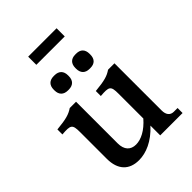

<svg xmlns="http://www.w3.org/2000/svg" viewBox="-259 -1028 1166 1166"><g transform="rotate(-45 324.0 -444.5)"><path d="M214 -148V-506H160C127 -484 98 -475 15 -467V-424C91 -430 101 -425 101 -358V-129C101 -34 150 16 234 16C295 16 366 -13 431 -84V0H623V-43H591C561 -43 544 -64 544 -101V-506H489C457 -484 428 -475 345 -467V-424C421 -430 431 -425 431 -358V-145C383 -90 332 -64 288 -64C242 -64 214 -93 214 -148ZM170 -647C170 -610 191 -589 228 -589H235C272 -589 293 -610 293 -647V-654C293 -691 272 -712 235 -712H228C191 -712 170 -691 170 -654ZM202 -835H446V-905H202ZM356 -647C356 -610 377 -589 413 -589H421C458 -589 478 -610 478 -647V-654C478 -691 458 -712 421 -712H413C377 -712 356 -691 356 -654Z"/></g></svg>

Font: LT Superior Serif Semibold
Style: Regular
Weight: 600
Designer: Daniel Lyons
Foundry: LyonsType
Version: Version 2.120;FEAKit 1.0